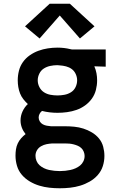

<svg xmlns="http://www.w3.org/2000/svg" viewBox="-20 -785 640 1028"><path d="M300 223Q272 223 244.5 220Q217 217 190.5 209Q164 201 139.5 186.5Q115 172 97 151Q79 130 71 103Q63 76 63 48Q63 31 65.5 14.5Q68 -2 75 -17Q82 -32 93 -44.5Q104 -57 117 -67Q104 -83 97 -101.5Q90 -120 90 -140Q90 -165 100.5 -188Q111 -211 129 -228Q116 -240 105 -254Q94 -268 87.5 -284.5Q81 -301 78 -319Q75 -337 75 -355Q75 -381 81.5 -406.5Q88 -432 103 -453Q118 -474 139.5 -489Q161 -504 185.5 -513Q210 -522 236 -526Q262 -530 288 -530Q305 -530 322.5 -528Q340 -526 356 -522L366 -520H546V-428L485 -430Q493 -412 496.5 -393Q500 -374 500 -355Q500 -329 493.5 -303.5Q487 -278 472 -257Q457 -236 435.5 -220.5Q414 -205 389.5 -196.5Q365 -188 339 -184.5Q313 -181 288 -181Q267 -181 246 -183.5Q225 -186 205 -191Q197 -185 192 -175.5Q187 -166 187 -156Q187 -145 193 -135Q199 -125 209 -119.5Q219 -114 230.5 -112Q242 -110 253 -109Q255 -109 256.5 -109Q258 -109 259 -109Q262 -109 265.5 -109Q269 -109 272 -109H328Q353 -109 378 -106.5Q403 -104 426.5 -96.5Q450 -89 472 -76Q494 -63 510 -43.5Q526 -24 532.5 0.5Q539 25 539 50Q539 78 530.5 104.5Q522 131 503.5 152Q485 173 460.5 187Q436 201 409.5 209Q383 217 355.5 220Q328 223 300 223ZM288 -274Q306 -274 325 -277.5Q344 -281 360 -291Q376 -301 384.5 -318.5Q393 -336 393 -355Q393 -372 385.5 -388.5Q378 -405 364.5 -415Q351 -425 334 -429.5Q317 -434 299 -435L288 -436Q287 -436 287 -436Q287 -436 286 -436Q268 -436 249 -432Q230 -428 214.5 -418Q199 -408 190.5 -390.5Q182 -373 182 -355Q182 -336 191 -318.5Q200 -301 215.5 -291Q231 -281 250 -277.5Q269 -274 288 -274ZM300 131Q315 131 329 129.5Q343 128 357 125Q371 122 384.5 116Q398 110 409 101Q420 92 426.5 78.5Q433 65 433 50Q433 39 428.5 27.5Q424 16 415.5 8Q407 0 396.5 -4.5Q386 -9 374.5 -12Q363 -15 351.5 -16Q340 -17 328 -17H272Q269 -17 266 -17Q263 -17 260 -17Q244 -16 229 -13Q214 -10 200 -2Q186 6 178 19.5Q170 33 170 49Q170 63 175.5 76.5Q181 90 191.5 99.5Q202 109 215.5 115.5Q229 122 243 125Q257 128 271.5 129.5Q286 131 300 131ZM192 -579 114 -644 246 -765H354L486 -644L408 -579L300 -702Z"/></svg>

Font: Zed Mono Semibold Extended
Style: Regular
Weight: 600
Width: 7
Monospace: yes
Designer: Belleve Invis
Foundry: Belleve Invis
Version: Version 1.0.0; ttfautohint (v1.8.4)